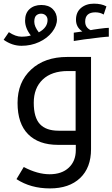

<svg xmlns="http://www.w3.org/2000/svg" viewBox="-26 -799 620 1059"><path d="M391.1 -78.1V-407.2H348.1Q259.3 -407.2 209.7 -360.4Q160.2 -313.5 160.2 -232.2Q160.2 -150.9 194.1 -114.5Q228 -78.1 296.9 -78.1ZM392.1 28.8V0H293.9Q187.5 0 129.2 -58.6Q70.8 -117.2 70.8 -231.4Q70.8 -345.7 145.5 -415.3Q220.2 -484.9 345.2 -484.9H476.1V23.9Q476.1 126 415.8 183.1Q355.5 240.2 249.3 240.2Q143.1 240.2 64.9 189L105 122.1Q180.7 162.1 247.8 162.1Q314.9 162.1 353.5 125.7Q392.1 89.4 392.1 28.8ZM561 -763.7 545.9 -718.8Q525.9 -731 500 -731Q443.8 -731 443.8 -679.7Q443.8 -647 474.1 -632.8Q483.9 -635.3 522 -640.4Q560.1 -645.5 574.2 -645.5V-596.7Q552.2 -596.7 437 -581.5L380.9 -572.8V-618.7L428.2 -625.5Q393.1 -648.4 393.1 -690.2Q393.1 -731.9 421.1 -755.4Q449.2 -778.8 491.7 -778.8Q534.2 -778.8 561 -763.7ZM236.3 -688.5Q236.3 -704.1 226.1 -713.9Q215.8 -723.6 200.4 -723.6Q185.1 -723.6 174.1 -713.9Q163.1 -704.1 163.1 -678.5Q163.1 -652.8 188 -620.6Q236.3 -646.5 236.3 -688.5ZM-5.9 -579.6 22.9 -621.6Q60.1 -596.7 91.8 -596.7Q123.5 -596.7 144 -603.5Q112.3 -644 112.3 -685.3Q112.3 -726.6 137.2 -749Q162.1 -771.5 202.1 -771.5Q242.2 -771.5 265.1 -748.8Q288.1 -726.1 288.1 -691.4Q288.1 -656.7 261.5 -622.3Q234.9 -587.9 189.9 -567.1Q145 -546.4 92.8 -546.4Q40.5 -546.4 -5.9 -579.6Z"/></svg>

Font: DroidArabicKufi
Style: Regular
Weight: 400
Designer: Pascal Zoghbi
Foundry: Ascender Corporation
Version: Version 1.00